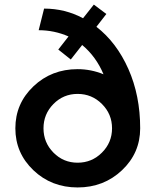

<svg xmlns="http://www.w3.org/2000/svg" viewBox="-20 -814 675 844"><path d="M403.8 -696.2Q492.5 -627.5 544.4 -510.6Q596.2 -393.8 596.2 -250Q596.2 -141.2 516.2 -65.6Q436.2 10 321.2 10Q206.2 10 126.9 -65.6Q47.5 -141.2 47.5 -250Q47.5 -358.8 126.9 -434.4Q206.2 -510 321.2 -510Q380 -510 435 -487.5Q402.5 -565 341.2 -616.2L291.2 -552.5L236.2 -596.2L281.2 -653.8Q218.8 -681.2 150 -681.2L173.8 -776.2Q266.2 -776.2 345 -733.8L392.5 -793.8L447.5 -752.5ZM215 -143.1Q258.8 -98.8 321.2 -98.8Q383.8 -98.8 428.1 -143.1Q472.5 -187.5 472.5 -250Q472.5 -312.5 428.1 -356.9Q383.8 -401.2 321.2 -401.2Q258.8 -401.2 215 -356.9Q171.2 -312.5 171.2 -250Q171.2 -187.5 215 -143.1Z"/></svg>

Font: Now Alt Medium
Style: Regular
Weight: 500
Designer: Alfredo Marco Pradil
Foundry: Alfredo Marco Pradil
Version: Version 1.002;PS 001.002;hotconv 1.0.88;makeotf.lib2.5.64775